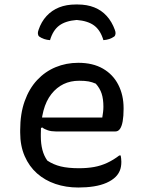

<svg xmlns="http://www.w3.org/2000/svg" viewBox="-20 -824 640 856"><path d="M329 -544Q394 -544 439 -518Q484 -492 507.5 -446Q531 -400 531 -342V-338Q531 -306 527 -283.5Q523 -261 515 -249.5Q507 -238 495 -238H228Q209 -238 193.5 -243Q178 -248 168 -256L150 -246V-300H436Q438 -312 439.5 -324Q441 -336 441 -348Q441 -383 433 -407Q425 -431 407 -451Q391 -458 375 -461Q359 -464 333 -464Q256 -464 209 -404.5Q162 -345 162 -227V-216Q162 -183 169 -156Q176 -129 191 -108Q218 -90 251 -82Q284 -74 332 -74Q369 -74 399.5 -79.5Q430 -85 458 -98Q486 -111 512 -131H518Q519 -125 520 -118.5Q521 -112 521 -103Q521 -80 514.5 -64Q508 -48 496 -36Q480 -20 455 -9Q430 2 398 7Q366 12 329 12Q274 12 227 -4Q180 -20 145 -51Q110 -82 90 -128Q70 -174 70 -233V-244Q70 -317 90 -373Q110 -429 145.5 -467Q181 -505 228 -524.5Q275 -544 329 -544ZM322 -735Q272 -731 244 -710Q216 -689 203 -645Q189 -646 177 -650Q165 -654 155 -661Q150 -665 149 -673Q148 -681 152 -691Q164 -727 187.5 -752.5Q211 -778 243.5 -791Q276 -804 318 -804H326Q368 -804 400.5 -791Q433 -778 456 -752.5Q479 -727 492 -691Q496 -681 495 -673Q494 -665 489 -661Q479 -654 467 -650Q455 -646 441 -645Q428 -689 400 -710Q372 -731 322 -735Z"/></svg>

Font: Recursive Casual
Style: Regular
Weight: 400
Version: Version 1.047